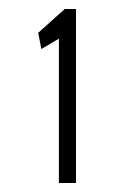

<svg xmlns="http://www.w3.org/2000/svg" viewBox="-20 -653 290 427"><path d="M111 -246V-567L72 -544L65 -580L124 -633H149V-246Z"/></svg>

Font: Inconsolata UltraCondensed
Style: Regular
Weight: 400
Width: 1
Monospace: yes
Designer: Raph Levien, Cyreal, Brenton Simpson
Foundry: Raph Levien, Cyreal, Google
Version: Version 3.000; ttfautohint (v1.8.2.53-6de2)